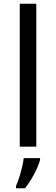

<svg xmlns="http://www.w3.org/2000/svg" viewBox="-20 -780 298 1021"><path d="M173 0H85V-760H173ZM193 70Q189 88 176.5 115.5Q164 143 147.5 171Q131 199 113 221H65V209Q73 192 81.5 165.5Q90 139 97 110.5Q104 82 106 61H193Z"/></svg>

Font: Go Noto Current
Style: Regular
Weight: 400
Designer: Monotype Design Team
Foundry: Monotype Imaging Inc.
Version: Version 2.007; ttfautohint (v1.8) -l 8 -r 50 -G 200 -x 14 -D